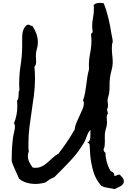

<svg xmlns="http://www.w3.org/2000/svg" viewBox="-20 -1126 908 1315"><path d="M828.1 116.2Q828.1 127.9 821.3 136.2Q814.5 144.5 804.7 149.9Q794.9 155.3 784.2 159.7Q773.4 164.1 765.6 168.9Q743.2 164.1 718.8 160.6Q694.3 157.2 674.8 147.5Q634.8 103.5 618.7 46.4Q602.5 -10.7 597.7 -67.4Q595.7 -84 595.7 -100.1Q595.7 -116.2 593.8 -132.8Q591.8 -147.5 576.2 -150.4Q587.9 -152.3 592.8 -162.6Q597.7 -172.9 598.6 -186Q599.6 -199.2 599.1 -212.4Q598.6 -225.6 600.6 -234.4Q592.8 -231.4 586.9 -221.2Q581.1 -210.9 576.2 -198.2Q571.3 -185.5 566.9 -173.3Q562.5 -161.1 558.6 -154.3Q517.6 -84 463.4 -26.4Q409.2 31.2 351.6 87.9Q335 93.8 320.3 103Q305.7 112.3 293 123Q255.9 133.8 222.7 133.8Q192.4 133.8 163.1 125.5Q133.8 117.2 110.4 97.7L74.2 15.6Q71.3 7.8 67.4 -0.5Q63.5 -8.8 61.5 -16.6Q59.6 -25.4 60.1 -35.6Q60.5 -45.9 60.5 -53.7Q60.5 -87.9 63 -122.6Q65.4 -157.2 70.3 -191.4Q72.3 -205.1 76.2 -219.7Q80.1 -234.4 82 -248V-258.8Q82 -263.7 81.1 -271Q80.1 -278.3 75.2 -280.3Q98.6 -336.9 98.6 -398.4Q98.6 -408.2 98.1 -417.5Q97.7 -426.8 96.7 -436.5Q103.5 -443.4 105.5 -452.6Q107.4 -461.9 107.4 -472.2Q107.4 -482.4 107.9 -492.2Q108.4 -502 113.3 -510.7Q112.3 -521.5 111.8 -531.7Q111.3 -542 111.3 -552.7Q111.3 -618.2 121.6 -682.1Q131.8 -746.1 131.8 -811.5V-852.5Q131.8 -866.2 132.3 -880.9Q132.8 -895.5 136.2 -909.2Q139.6 -922.9 146.5 -935.1Q153.3 -947.3 166 -956.1Q168 -956.1 169.4 -956.5Q170.9 -957 172.9 -957Q181.6 -957 186.5 -952.6Q191.4 -948.2 201.2 -949.2Q218.8 -923.8 229 -895.5Q239.3 -867.2 239.3 -835.9Q239.3 -812.5 232.4 -790Q225.6 -767.6 225.6 -743.2Q225.6 -733.4 226.6 -723.6Q227.5 -713.9 227.5 -704.1Q227.5 -694.3 225.1 -685.1Q222.7 -675.8 215.8 -668.9Q217.8 -649.4 218.8 -629.4Q219.7 -609.4 219.7 -589.8Q219.7 -534.2 212.9 -478.5Q206.1 -422.9 197.3 -367.2Q188.5 -311.5 181.6 -255.9Q174.8 -200.2 174.8 -143.6V-115.2Q174.8 -101.6 176.8 -86.9Q170.9 -73.2 170.9 -57.6Q170.9 -36.1 180.7 -15.6Q190.4 4.9 204.1 21.5Q209 22.5 213.4 22.9Q217.8 23.4 222.7 23.4Q248 23.4 268.1 12.7Q288.1 2 306.2 -13.7Q324.2 -29.3 341.8 -45.9Q359.4 -62.5 379.9 -73.2Q411.1 -113.3 438.5 -153.8Q465.8 -194.3 491.2 -238.3Q493.2 -261.7 503.4 -285.6Q513.7 -309.6 524.9 -333Q536.1 -356.4 545.4 -378.9Q554.7 -401.4 554.7 -421.9Q554.7 -432.6 547.9 -436.5Q557.6 -461.9 562.5 -489.3Q567.4 -516.6 570.8 -543.9Q574.2 -571.3 578.1 -598.1Q582 -625 589.8 -651.4Q589.8 -657.2 589.4 -663.1Q588.9 -668.9 588.9 -674.8Q588.9 -719.7 597.7 -763.2Q606.4 -806.6 606.4 -851.6Q606.4 -862.3 605 -871.6Q603.5 -880.9 603.5 -889.6Q603.5 -897.5 608.9 -899.4Q614.3 -901.4 614.3 -910.2Q614.3 -918 612.8 -926.8Q611.3 -935.5 611.3 -945.3Q611.3 -975.6 617.2 -1004.9Q623 -1034.2 623 -1064.5V-1076.2Q623 -1083 621.1 -1088.9Q627.9 -1099.6 639.6 -1103Q651.4 -1106.4 662.1 -1106.4Q679.7 -1106.4 691.4 -1102.5Q710 -1052.7 722.7 -1000.5Q735.4 -948.2 743.2 -894.5Q745.1 -881.8 748.5 -867.7Q752 -853.5 752 -839.8Q752 -836.9 750.5 -833Q749 -829.1 748 -825.2Q747.1 -817.4 746.6 -809.6Q746.1 -801.8 746.1 -793.9Q746.1 -770.5 749 -747.1Q752 -723.6 752 -699.2Q752 -671.9 744.6 -647Q737.3 -622.1 733.4 -594.7Q729.5 -566.4 730.5 -539.1Q731.4 -511.7 726.6 -483.4Q724.6 -471.7 720.7 -460.4Q716.8 -449.2 716.8 -436.5Q716.8 -427.7 718.3 -418.9Q719.7 -410.2 719.7 -400.4Q719.7 -385.7 712.9 -377.9Q714.8 -370.1 715.8 -363.8Q716.8 -357.4 719.7 -349.6Q714.8 -343.8 712.9 -336.9Q710.9 -330.1 710.9 -322.3Q710.9 -312.5 711.9 -304.2Q712.9 -295.9 712.9 -287.1Q712.9 -266.6 706.5 -248Q700.2 -229.5 698.2 -210Q697.3 -196.3 697.8 -183.1Q698.2 -169.9 698.2 -156.2Q698.2 -141.6 696.8 -127.9Q695.3 -114.3 688.5 -100.6Q690.4 -94.7 693.4 -88.9Q696.3 -83 702.1 -80.1Q702.1 -49.8 710.4 -19Q718.8 11.7 733.4 39.1Q736.3 44.9 742.2 47.9Q748 50.8 752.9 54.2Q757.8 57.6 760.7 62.5Q763.7 67.4 761.7 77.1Q763.7 78.1 767.6 78.1Q775.4 78.1 780.8 74.2Q786.1 70.3 793.9 70.3H800.8Q809.6 79.1 818.8 90.8Q828.1 102.5 828.1 116.2Z"/></svg>

Font: Rock Salt
Style: Regular
Weight: 400
Version: Version 1.001